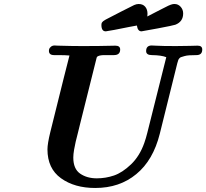

<svg xmlns="http://www.w3.org/2000/svg" viewBox="-20 -912 1025 954"><path d="M215.8 -169.9Q215.8 -197.8 230 -255.9L296.9 -524.9L325.2 -636.2Q306.2 -638.2 266.1 -638.2H249Q223.1 -638.2 223.1 -659.2Q223.1 -664.1 224.6 -668.9Q226.1 -673.8 233.2 -679.9Q240.2 -686 252 -686Q254.9 -686 260.5 -685.5Q266.1 -685.1 269 -685.1Q338.9 -683.1 386.2 -683.1H398.9Q439 -683.1 473.9 -683.6Q508.8 -684.1 528.8 -684.6Q548.8 -685.1 553.2 -685.1Q577.1 -685.1 577.1 -666Q577.1 -638.2 545.9 -638.2H530.8Q517.6 -638.2 509.8 -638.2Q502 -638.2 494.4 -638.2Q486.8 -638.2 482.4 -637.2Q478 -636.2 474.1 -635.5Q470.2 -634.8 468 -633.3Q465.8 -631.8 463.9 -630.9Q461.9 -629.9 460.9 -627Q460 -624 459.5 -622.6Q459 -621.1 458 -616.5Q457 -611.8 456.1 -608.9L377.9 -295.9Q376 -286.1 367.9 -255.1Q359.9 -224.1 356 -207.5Q352.1 -190.9 348.1 -168Q344.2 -145 344.2 -128.9Q344.2 -72.8 378.2 -49.3Q412.1 -25.9 460.9 -25.9Q504.9 -25.9 546.4 -40Q587.9 -54.2 630.9 -95.2Q673.8 -136.2 696.8 -201.2Q705.6 -226.1 711.9 -252L806.2 -627.9Q781.2 -637.7 734.9 -638.2Q706.1 -638.2 706.1 -658.2Q706.1 -686 733.9 -686Q736.8 -686 752.4 -685.1Q768.1 -684.1 794.9 -683.6Q821.8 -683.1 853 -683.1Q891.1 -683.1 923.6 -684.1Q956.1 -685.1 961.9 -685.1Q984.9 -685.1 984.9 -666Q984.9 -638.2 956.1 -638.2Q936 -638.2 920.9 -637.2Q905.8 -636.2 896 -633.1Q886.2 -629.9 880.6 -628.4Q875 -627 871.1 -622.1Q867.2 -617.2 866.2 -615Q865.2 -612.8 863.5 -606Q861.8 -599.1 860.8 -597.2L773.9 -247.1Q740.7 -115.2 657.2 -46.9Q574.2 22 453.1 22Q350.1 22 283 -26.4Q215.8 -74.7 215.8 -169.9ZM483.9 -788.1Q483.9 -791 484.4 -794.2Q484.9 -797.4 486.1 -799.3Q487.3 -801.3 489.3 -803.2Q491.2 -805.2 492.2 -806.2Q493.2 -807.1 496.1 -809.1Q499 -811 500 -811.5Q501 -812 505.1 -814.7Q509.3 -817.4 510.3 -817.4Q539.1 -832.5 581.1 -854Q635.3 -881.8 646.7 -887Q658.2 -892.1 668.9 -892.1Q689.9 -892.1 701.4 -878.7Q712.9 -865.2 712.9 -843.3Q712.9 -835.4 711.9 -830.1Q729 -838.9 748.5 -849.1Q768.1 -859.4 778.1 -864.3Q788.1 -869.1 799.6 -875.2Q811 -881.3 816.7 -883.8Q822.3 -886.2 828.6 -888.7Q835 -891.1 839.1 -891.6Q843.3 -892.1 847.2 -892.1Q865.2 -892.1 877.7 -878.2Q890.1 -864.3 890.1 -845.2Q890.1 -804.2 851.1 -789.1Q839.8 -785.2 763.4 -770.8Q687 -756.3 683.1 -756.3Q664.1 -756.3 660.2 -785.2L623 -778.3Q585.9 -770.5 547.6 -763.4Q509.3 -756.3 505.9 -756.3Q483.9 -755.9 483.9 -788.1Z"/></svg>

Font: CMU Serif
Style: BoldItalic
Weight: 700
Italic angle: -14.04°
Version: Version 0.7.0